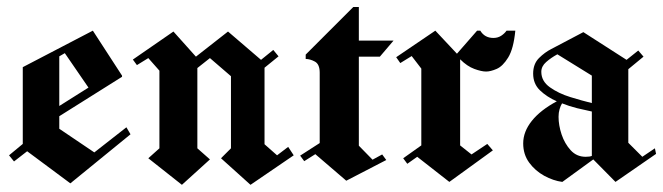

<svg xmlns="http://www.w3.org/2000/svg" viewBox="-20 -515 1893 548"><path d="M20 -54.2 5.8 -71.7 45 -104.2V-323.3L245 -427.5L328.3 -299.2V-295.8L149.2 -183.3V-147.5L249.2 -80L340.8 -151.7L352.5 -131.7L180.8 8.3L57.5 -83.3ZM149.2 -354.2V-212.5L232.5 -265L165 -363.3Z M499.2 12.5 403.3 -63.3 435 -91.7V-313.3L403.3 -349.2L370.8 -329.2L359.2 -345L475 -425L539.2 -353.3L630.8 -425L725 -344.2L760 -372.5L775 -354.2L735 -321.7V-103.3L770.8 -71.7L802.5 -95.8L818.3 -71.7L695 12.5L610.8 -63.3L639.2 -91.7V-297.5L579.2 -349.2L543.3 -320.8V-91.7L579.2 -60Z M968.3 0.8 880 -75 848.3 -55 836.7 -70.8 892.5 -106.7V-307.5Q892.5 -331.7 878.8 -339.2Q865 -346.7 852.5 -346.7V-359.2L988.3 -495H1004.2V-399.2H1103.3L1064.2 -353.3H1004.2V-99.2L1043.3 -59.2L1070.8 -74.2L1082.5 -58.3Z M1262.5 4.2 1170.8 -67.5 1142.5 -47.5 1130.8 -63.3 1182.5 -100V-319.2L1155 -355L1122.5 -335L1110.8 -351.7L1222.5 -427.5L1284.2 -361.7L1341.7 -427.5H1350.8Q1363.3 -406.7 1388.3 -406.7Q1400.8 -406.7 1410.4 -412.9Q1420 -419.2 1425.8 -427.5H1450.8Q1445.8 -375.8 1430.4 -350.8Q1415 -325.8 1397.5 -318.3Q1380 -310.8 1367.5 -310.8Q1354.2 -310.8 1333.8 -318.3Q1313.3 -325.8 1293.3 -345.8V-100L1325.8 -74.2L1370.8 -104.2L1386.7 -85.8Z M1585 4.2Q1559.2 0.8 1533.3 -13.3Q1507.5 -27.5 1490.4 -50.8Q1473.3 -74.2 1473.3 -105.8Q1473.3 -139.2 1497.9 -170Q1522.5 -200.8 1569.2 -225.8Q1540.8 -238.3 1521.2 -257.1Q1501.7 -275.8 1501.7 -305Q1501.7 -332.5 1518.3 -349.2Q1535 -365.8 1553.3 -375L1645 -423.3L1768.3 -344.2L1801.7 -370.8L1816.7 -353.3L1773.3 -317.5V-107.5L1813.3 -67.5L1849.2 -91.7L1852.5 -75.8L1736.7 4.2L1673.3 -60ZM1525 -310Q1525 -283.3 1549.6 -265.8Q1574.2 -248.3 1607.9 -237.9Q1641.7 -227.5 1669.2 -220.8V-299.2L1570.8 -360Q1552.5 -350 1538.8 -337.9Q1525 -325.8 1525 -310ZM1574.2 -181.7Q1574.2 -157.5 1582.9 -131.2Q1591.7 -105 1608.8 -86.2Q1625.8 -67.5 1651.7 -67.5Q1663.3 -67.5 1669.2 -70V-196.7Q1649.2 -200.8 1627.1 -206.2Q1605 -211.7 1584.2 -220Q1580 -213.3 1577.1 -203.3Q1574.2 -193.3 1574.2 -181.7Z"/></svg>

Font: Manufacturing Consent
Style: Regular
Weight: 400
Version: Version 3.000; ttfautohint (v1.8.4.7-5d5b)